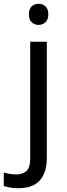

<svg xmlns="http://www.w3.org/2000/svg" viewBox="-75 -757 353 1017"><path d="M22 240Q-3 240 -22 236.5Q-41 233 -55 228V157Q-40 161 -24 164Q-8 167 11 167Q43 167 64 149.5Q85 132 85 83V-536H173V80Q173 130 157 166Q141 202 108 221Q75 240 22 240ZM78 -681Q78 -710 93 -723.5Q108 -737 130 -737Q150 -737 165.5 -723.5Q181 -710 181 -681Q181 -653 165.5 -639Q150 -625 130 -625Q108 -625 93 -639Q78 -653 78 -681Z"/></svg>

Font: usinhala15
Style: Book
Weight: 400
Designer: Jelle Bosma - Monotype Design Team
Foundry: Monotype Imaging Inc.
Version: Version 2.003